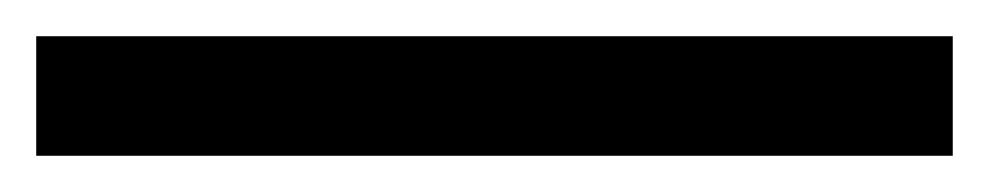

<svg xmlns="http://www.w3.org/2000/svg" viewBox="-23 -846 546 106"><path d="M503 -760V-826H-3V-760Z"/></svg>

Font: Noto Sans Hebrew Droid Medium
Style: Regular
Weight: 500
Designer: Monotype Design Team
Foundry: Monotype Imaging Inc.
Version: Version 1.100